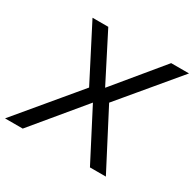

<svg xmlns="http://www.w3.org/2000/svg" viewBox="-171 -869 1045 1034"><g transform="rotate(30 351.5 -352.5)"><path d="M-17 0 307 -388 305 -345 120 -705H218L367 -413H368L609 -705H720L414 -339L413 -379L610 0H511L350 -311H351L93 0Z"/></g></svg>

Font: Nunito Sans 7pt
Style: Italic
Weight: 400
Italic angle: -9°
Designer: Vernon Adams
Foundry: Vernon Adams
Version: Version 3.101;gftools[0.9.27]